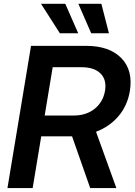

<svg xmlns="http://www.w3.org/2000/svg" viewBox="-20 -962 688 982"><path d="M18.1 0 138.7 -727.5H419.9Q539.6 -727.5 600.6 -664.8Q661.6 -602.1 644 -495.1Q631.3 -420.9 585.9 -367.7Q540.5 -314.5 471.2 -288.1L575.2 0H441.4L348.6 -264.6Q342.8 -264.6 337.4 -264.6H190.9L147 0ZM208.5 -371.1H356.4Q421.4 -371.1 464.4 -405.8Q507.3 -440.4 517.1 -497.6Q526.4 -554.2 494.1 -586.2Q461.9 -618.2 397 -618.2H249.5ZM286.1 -792 189.9 -942.4H314L379.9 -792ZM446.3 -792 380.9 -942.4H498.5L537.1 -792Z"/></svg>

Font: Inter Display SemiBold
Style: Italic
Weight: 600
Italic angle: -9.39999°
Designer: Rasmus Andersson
Foundry: rsms
Version: Version 4.000;git-a52131595